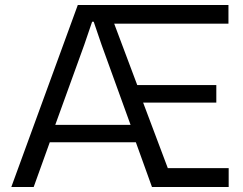

<svg xmlns="http://www.w3.org/2000/svg" viewBox="-20 -749 972 769"><path d="M25.3 0 291.6 -729H895V-654.1H437.4L529.7 -408.3H846.4V-338H553.3L652.1 -75.6H895.9V0H588.7L524.1 -179.3H179.4L114.9 0ZM201.4 -249H502.9L386.7 -569.9L355.3 -662H349L317.6 -569.9Z"/></svg>

Font: Mona Sans ExtraLight
Style: Regular
Weight: 200
Designer: Deni Anggara
Foundry: GitHub
Version: Version 2.000